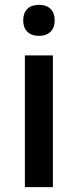

<svg xmlns="http://www.w3.org/2000/svg" viewBox="-20 -767 319 787"><path d="M196.8 0H82V-540H196.8ZM75.2 -683.1Q75.2 -713.9 92 -730.5Q108.9 -747.1 140.1 -747.1Q170.4 -747.1 187.3 -730.5Q204.1 -713.9 204.1 -683.1Q204.1 -653.8 187.3 -637Q170.4 -620.1 140.1 -620.1Q108.9 -620.1 92 -637Q75.2 -653.8 75.2 -683.1Z"/></svg>

Font: f2_46894          
Style: Regular
Weight: 600
Foundry: Ascender Corporation
Version: Version 1.10